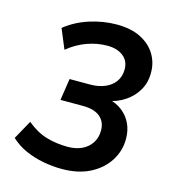

<svg xmlns="http://www.w3.org/2000/svg" viewBox="-108 -805 816 905"><g transform="rotate(15 300.0 -352.5)"><path d="M276 10Q232 10 185.5 1.5Q139 -7 97.5 -25.5Q56 -44 24 -74L75 -166Q122 -127 171 -112.5Q220 -98 276 -98Q314 -98 343.5 -111.5Q373 -125 390.5 -151Q408 -177 408 -213Q408 -255 379.5 -279Q351 -303 295 -303H186L202 -409H303Q342 -409 373.5 -422Q405 -435 423 -460Q441 -485 441 -520Q441 -561 411.5 -584Q382 -607 334 -607Q285 -607 236 -589.5Q187 -572 143 -536L103 -632Q154 -673 220 -694Q286 -715 351 -715Q422 -715 469.5 -690.5Q517 -666 541 -626Q565 -586 565 -539Q566 -491 544.5 -453Q523 -415 485.5 -389.5Q448 -364 399 -355V-367Q442 -358 471.5 -335Q501 -312 516.5 -279Q532 -246 532 -205Q532 -146 500.5 -97Q469 -48 412 -19Q355 10 276 10Z"/></g></svg>

Font: Nunito Sans 12pt
Style: Bold Italic
Weight: 700
Italic angle: -9°
Designer: Vernon Adams
Foundry: Vernon Adams
Version: Version 3.101;gftools[0.9.27]